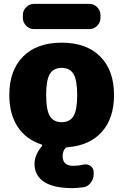

<svg xmlns="http://www.w3.org/2000/svg" viewBox="-20 -750 636 990"><path d="M237 -151.5Q256 -120 298 -120Q340 -120 359 -151.5Q378 -183 378 -260Q378 -337 359 -368.5Q340 -400 298 -400Q256 -400 237 -368.5Q218 -337 218 -260Q218 -183 237 -151.5ZM568 -260Q568 -141 505.5 -70.5Q443 0 330 9Q320 9 316 15Q303 31 303 55Q303 105 358 105Q383 105 410 99Q430 94 446.5 105.5Q463 117 463 137V148Q463 173 447.5 193Q432 213 408 216Q372 220 353 220Q256 220 207 187.5Q158 155 158 95Q158 49 196 4Q198 2 197.5 -1Q197 -4 194 -5Q114 -31 71 -96.5Q28 -162 28 -260Q28 -387 99 -458.5Q170 -530 298 -530Q426 -530 497 -458.5Q568 -387 568 -260ZM441 -730Q464 -730 481 -713Q498 -696 498 -673V-657Q498 -634 481 -617Q464 -600 441 -600H155Q132 -600 115 -617Q98 -634 98 -657V-673Q98 -696 115 -713Q132 -730 155 -730Z"/></svg>

Font: Rounded Mplus 1c Black
Style: Regular
Weight: 900
Version: Version 1.059.20150529